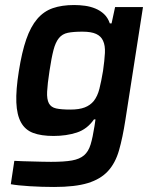

<svg xmlns="http://www.w3.org/2000/svg" viewBox="-20 -538 625 764"><path d="M195 206Q147 206 98.5 203Q50 200 23 195L37 102Q52 103 70.5 103.5Q89 104 108.5 104.5Q128 105 147.5 105.5Q167 106 183 106Q236 106 266.5 100.5Q297 95 314.5 80Q332 65 340.5 37Q349 9 356 -36L360 -63H354Q327 -24 285.5 -10.5Q244 3 193 3Q144 3 112 -9Q80 -21 63.5 -51Q47 -81 45 -130.5Q43 -180 55 -255Q67 -331 84.5 -381.5Q102 -432 128 -462.5Q154 -493 190 -505.5Q226 -518 275 -518Q297 -518 318.5 -515Q340 -512 359.5 -504Q379 -496 394 -482Q409 -468 417 -445H424L438 -510H549L479 -61Q468 10 453.5 60.5Q439 111 409.5 143Q380 175 329.5 190.5Q279 206 195 206ZM260 -102Q295 -102 317 -110.5Q339 -119 353 -136Q368 -155 375.5 -184.5Q383 -214 390 -256Q396 -298 397.5 -327.5Q399 -357 390 -376Q382 -394 362.5 -403Q343 -412 308 -412Q272 -412 250 -407.5Q228 -403 214.5 -386.5Q201 -370 193 -339.5Q185 -309 177 -256Q169 -204 167.5 -173.5Q166 -143 174.5 -127Q183 -111 203.5 -106.5Q224 -102 260 -102Z"/></svg>

Font: Azeri Sans SemiBold
Style: Italic
Weight: 600
Designer: Hector Gatti & Omnibus-Type (original fonts) / Cristiano Sobral (main changes and remastering)
Foundry: Omnibus-Type
Version: Version 0.07;August 21, 2020;FontCreator 13.0.0.2681 64-bit;